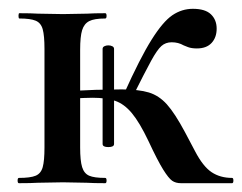

<svg xmlns="http://www.w3.org/2000/svg" viewBox="-20 -416 550 436"><path d="M24 -374Q22 -374 22 -380Q22 -386 24 -386Q51 -386 66 -385L123 -384L178 -385Q193 -386 219 -386Q222 -386 222 -380Q222 -374 219 -374Q194 -374 182.5 -368Q171 -362 166.5 -347.5Q162 -333 162 -303V-81Q162 -51 166.5 -36.5Q171 -22 182.5 -17Q194 -12 219 -12Q222 -12 222 -6Q222 0 219 0Q192 0 177 -1L123 -2L66 -1Q51 0 23 0Q20 0 20 -6Q20 -12 23 -12Q49 -12 61 -17Q73 -22 77 -36.5Q81 -51 81 -81V-305Q81 -335 77 -349.5Q73 -364 61 -369Q49 -374 24 -374ZM317 -96Q297 -138 279.5 -159Q262 -180 241.5 -187Q221 -194 190 -194Q177 -194 137 -192L136 -210Q161 -210 197 -212L256 -213Q295 -213 318 -206Q341 -199 359 -179Q377 -159 400 -116Q405 -107 423 -72.5Q441 -38 460.5 -25Q480 -12 507 -12Q510 -12 510 -6Q510 0 507 0H391Q379 0 371 -5.5Q363 -11 350.5 -31Q338 -51 317 -96ZM226 -82Q213 -82 213 -89V-305Q213 -309 217 -311Q221 -313 226 -313Q231 -313 235 -311Q239 -309 239 -305V-89Q239 -82 226 -82ZM418 -396Q446 -396 459 -383.5Q472 -371 472 -351Q472 -331 460.5 -318.5Q449 -306 427 -306Q415 -306 407 -309Q399 -312 397 -313Q385 -320 370 -320Q356 -320 346.5 -311.5Q337 -303 323.5 -278.5Q310 -254 279 -192L262 -204Q298 -284 324 -325.5Q350 -367 371.5 -381.5Q393 -396 418 -396Z"/></svg>

Font: Cormorant Garamond SemiBold
Style: Regular
Weight: 600
Designer: Christian Thalmann (Catharsis Fonts)
Foundry: Catharsis Fonts
Version: Version 4.000